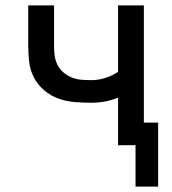

<svg xmlns="http://www.w3.org/2000/svg" viewBox="-20 -540 640 714"><path d="M484 154V0H419V-177Q395 -167 370 -162.5Q345 -158 319 -158Q288 -158 257 -160.5Q226 -163 197 -173.5Q168 -184 144 -204.5Q120 -225 106 -252Q92 -279 88.5 -310Q85 -341 85 -372V-520H181V-372Q181 -354 183 -335.5Q185 -317 193 -300.5Q201 -284 215 -271.5Q229 -259 246.5 -252Q264 -245 282.5 -243.5Q301 -242 319 -242Q346 -242 371.5 -250Q397 -258 419 -273V-520H515V-84H568V154Z"/></svg>

Font: Iosevka Medium Extended
Style: Regular
Weight: 500
Width: 7
Monospace: yes
Designer: Belleve Invis
Foundry: Belleve Invis
Version: Version 32.5.0; ttfautohint (v1.8.4)